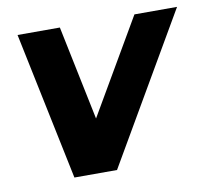

<svg xmlns="http://www.w3.org/2000/svg" viewBox="-62 -569 699 639"><g transform="rotate(-10 287.5 -250.0)"><path d="M140 0H284L575 -500H431L245 -181L179 -500H36Z"/></g></svg>

Font: Uncut Sans
Style: Bold Italic
Weight: 700
Italic angle: -10°
Designer: Kasper Nordkvist
Foundry: Uncut Type
Version: Version 1.111;FEAKit 1.0